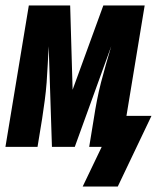

<svg xmlns="http://www.w3.org/2000/svg" viewBox="-39 -540 577 706"><path d="M394 146H265L335 0H289L306 -104Q311 -137 317.5 -170.5Q324 -204 332.5 -237Q341 -270 350.5 -303Q360 -336 370 -370L236 0H152L140 -370Q138 -336 136.5 -303Q135 -270 132.5 -237Q130 -204 125.5 -170.5Q121 -137 116 -104L99 0H-19L67 -520H219L228 -210L341 -520H493L426 -114H518Z"/></svg>

Font: Iosevka Heavy
Style: Italic
Weight: 900
Italic angle: -9°
Monospace: yes
Designer: Belleve Invis
Foundry: Belleve Invis
Version: Version 32.5.0; ttfautohint (v1.8.4)